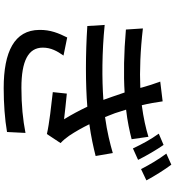

<svg xmlns="http://www.w3.org/2000/svg" viewBox="26 -916 948 1040"><g transform="rotate(90 500.0 -396.0)"><path d="M765 -808 704 -782C735 -739 760 -693 784 -642L846 -670C825 -713 789 -774 765 -808ZM872 -850 812 -823C844 -780 870 -736 896 -686L957 -715C935 -757 897 -817 872 -850ZM281 -266 183 -286C160 -240 141 -195 142 -135C143 0 260 58 457 58C541 58 625 52 695 40L700 -60C628 -46 550 -38 456 -38C310 -38 238 -75 238 -154C238 -198 257 -232 281 -266ZM454 -691 456 -682C363 -678 254 -682 134 -696L140 -604C266 -593 385 -591 481 -597L505 -527L521 -482C409 -474 265 -474 115 -489L121 -395C273 -385 436 -385 558 -395C578 -353 600 -311 626 -269C596 -273 535 -279 487 -284L479 -208C550 -200 650 -189 706 -176L755 -250C739 -265 727 -280 715 -297C693 -330 672 -367 653 -406C719 -415 778 -428 825 -440L809 -533C761 -519 695 -502 614 -491L593 -545L574 -605C637 -612 691 -624 734 -635L721 -726C676 -712 618 -699 550 -690C541 -727 534 -766 529 -803L422 -790C434 -757 445 -724 454 -691Z"/></g></svg>

Font: Noto Sans CJK TC Medium
Style: Regular
Weight: 500
Designer: Ryoko NISHIZUKA 西塚涼子 (kana, bopomofo & ideographs); Paul D. Hunt (Latin, Greek & Cyrillic); Sandoll Communications 산돌커뮤니
Foundry: Adobe
Version: Version 2.004;hotconv 1.0.118;makeotfexe 2.5.65603